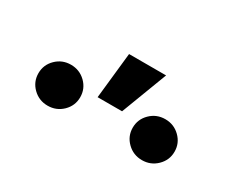

<svg xmlns="http://www.w3.org/2000/svg" viewBox="-50 -1014 661 544"><g transform="rotate(30 280.0 -742.0)"><path d="M433.1 -620.6Q404.8 -620.6 384.8 -640.1Q364.7 -659.7 364.7 -687.5Q364.7 -715.3 384.8 -734.9Q404.8 -754.4 433.1 -754.4Q461.4 -754.4 481.4 -734.9Q501.5 -715.3 501.5 -687.5Q501.5 -659.7 481.4 -640.1Q461.4 -620.6 433.1 -620.6ZM124.5 -620.6Q96.2 -620.6 76.2 -640.1Q56.2 -659.7 56.2 -687.5Q56.2 -715.3 76.2 -734.9Q96.2 -754.4 124.5 -754.4Q152.8 -754.4 172.9 -734.9Q192.9 -715.3 192.9 -687.5Q192.9 -659.7 172.9 -640.1Q152.8 -620.6 124.5 -620.6ZM235.4 -712.4 251.5 -862.8H372.6L315.4 -712.4Z"/></g></svg>

Font: V-Inter
Style: SemiBold-600
Weight: 600
Designer: Rasmus Andersson
Foundry: rsms
Version: Version 4.000;git-4146feb